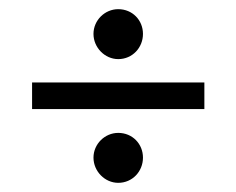

<svg xmlns="http://www.w3.org/2000/svg" viewBox="-20 -445 516 419"><path d="M50 -207H426V-265H50ZM238 -316C269 -316 292 -341 292 -371C292 -401 269 -425 238 -425C209 -425 184 -401 184 -371C184 -341 209 -316 238 -316ZM238 -46C269 -46 292 -71 292 -101C292 -131 269 -155 238 -155C209 -155 184 -131 184 -101C184 -71 209 -46 238 -46Z"/></svg>

Font: Mazius Display
Style: Bold
Weight: 700
Designer: Alberto Casagrande & Collletttivo
Foundry: Collletttivo
Version: Version 2.000;Glyphs 3.2 (3221)